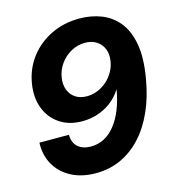

<svg xmlns="http://www.w3.org/2000/svg" viewBox="-110 -830 850 933"><g transform="rotate(-15 314.5 -363.5)"><path d="M375.3 -737.3Q432.9 -737.1 482.9 -717.8Q532.9 -698.4 568 -656.1Q603 -613.7 616 -544.2Q628.9 -474.8 611.8 -374.2Q596.8 -283.2 564.8 -212Q532.9 -140.8 487 -91.4Q441 -41.9 383.6 -16.1Q326.3 9.8 259.7 9.8Q187 9.8 134.7 -18.3Q82.4 -46.4 55.3 -94.8Q28.2 -143.3 30.8 -204.7H179.2Q179.9 -163.7 203.8 -142.8Q227.6 -122 268.5 -121.7Q340.9 -122 391.1 -185.2Q441.2 -248.3 460.1 -358.4L454.2 -350.2Q433 -318.4 402.3 -296.2Q371.6 -274 335.3 -262.6Q299 -251.2 260.1 -251.2Q194 -251.2 147.1 -282.7Q100.2 -314.3 79.4 -368.9Q58.6 -423.5 70.2 -493Q82.3 -564.9 124.7 -620.1Q167 -675.2 231.6 -706.4Q296.3 -737.7 375.3 -737.3ZM369.4 -616.4Q332.7 -616.4 300 -598.5Q267.2 -580.7 244.9 -549.9Q222.7 -519.1 216.9 -480.7Q211.9 -447.4 222.3 -420.4Q232.6 -393.5 256 -378.1Q279.4 -362.7 313 -362.7Q340.9 -362.7 366.7 -373.2Q392.5 -383.8 413.8 -402.4Q435.1 -421.1 449 -445.8Q462.9 -470.4 467.1 -498Q472.7 -531.7 462.1 -558.4Q451.5 -585.1 427.8 -600.7Q404.1 -616.4 369.4 -616.4Z"/></g></svg>

Font: Inter Tight
Style: Italic
Weight: 400
Italic angle: -9.39999°
Designer: Rasmus Andersson
Foundry: rsms
Version: Version 3.002